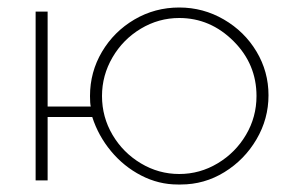

<svg xmlns="http://www.w3.org/2000/svg" viewBox="-20 -481 776 512"><path d="M226 -169H107V0H75V-450H107V-197H222Q220 -205 220 -225Q220 -289 252 -343Q284 -397 338.5 -429Q393 -461 458 -461Q522 -461 577 -429Q632 -397 664 -343.5Q696 -290 696 -227Q696 -164 664 -109.5Q632 -55 578.5 -22Q525 11 462 11H454Q403 11 356.5 -13Q310 -37 276 -78Q242 -119 226 -169ZM664 -225Q664 -310 603 -371Q541 -433 458 -433Q403 -433 355.5 -404.5Q308 -376 280 -328Q252 -280 252 -225Q252 -169 280 -121.5Q308 -74 355.5 -45.5Q403 -17 458 -17Q513 -17 560.5 -45.5Q608 -74 636 -121.5Q664 -169 664 -225Z"/></svg>

Font: Poiret One
Style: Regular
Weight: 400
Designer: Denis Masharov (denis.masharov@gmail.com), Cyreal (Charset Expansion)
Foundry: Denis Masharov
Version: Version 1.101